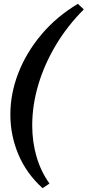

<svg xmlns="http://www.w3.org/2000/svg" viewBox="-20 -781 457 1001"><path d="M202 200Q118 124 76 24.5Q34 -75 34 -184Q34 -293 75.5 -400Q117 -507 195.5 -600.5Q274 -694 386 -761L417 -732Q331 -646 271 -545.5Q211 -445 179.5 -338.5Q148 -232 148 -127Q148 -41 170.5 36Q193 113 238 176Z"/></svg>

Font: Piazzolla Thin ExtraBold
Style: Italic
Weight: 800
Italic angle: -11.3°
Version: Version 2.005